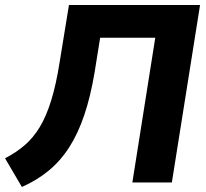

<svg xmlns="http://www.w3.org/2000/svg" viewBox="-29 -725 817 763"><path d="M58 18 -9 -96Q34 -118 68.5 -147.5Q103 -177 129 -220Q155 -263 174.5 -326Q194 -389 208 -478L245 -705H766L654 0H497L588 -575H369L347 -438Q331 -342 306 -268Q281 -194 246 -139.5Q211 -85 164 -46.5Q117 -8 58 18Z"/></svg>

Font: Nunito Sans 11pt ExtraBold
Style: Italic
Weight: 800
Italic angle: -9°
Version: Version 3.101;gftools[0.9.27]